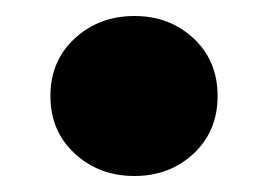

<svg xmlns="http://www.w3.org/2000/svg" viewBox="-20 -210 336 240"><path d="M148 10Q104 10 73.5 -18Q43 -46 43 -90Q43 -134 73.5 -162Q104 -190 148 -190Q192 -190 222 -162Q252 -134 252 -90Q252 -46 222 -18Q192 10 148 10Z"/></svg>

Font: LINE Seed Sans App ExtraBold
Style: Regular
Weight: 800
Designer: LINE VX Design & Dalton Maag Ltd & Sandoll Inc
Foundry: Dalton Maag Ltd
Version: Version 1.003